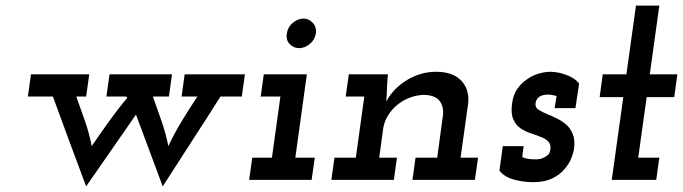

<svg xmlns="http://www.w3.org/2000/svg" viewBox="-20 -639 2426 682"><path d="M636 -375 625 -296H681Q652 -252 625.5 -208.5Q599 -165 578 -120Q569 -165 554 -208.5Q539 -252 523 -296H580L591 -375H369L358 -296H429L432 -291Q401 -255 362 -200.5Q323 -146 306 -120Q297 -165 282 -208.5Q267 -252 251 -296H286L297 -375H90L79 -296H168Q197 -216 226.5 -136.5Q256 -57 286 23L463 -232L558 23Q609 -57 660.5 -136Q712 -215 763 -296H839L850 -375Z M876 -79 865 0H1087L1098 -79H1029L1070 -375H917L906 -296H976L946 -79ZM999 -520Q995 -497 1009 -482.5Q1023 -468 1043 -468Q1062 -468 1080 -482.5Q1098 -497 1102 -520Q1105 -543 1091 -558Q1077 -573 1058 -573Q1038 -573 1020 -558Q1002 -543 999 -520Z M1456 -79 1445 0H1667L1678 -79H1616L1643 -272Q1648 -322 1618 -353Q1588 -384 1529 -384Q1475 -384 1427 -355.5Q1379 -327 1352 -279Q1354 -303 1354.5 -322.5Q1355 -342 1357 -366L1358 -375H1219L1208 -296H1274L1244 -79H1168L1157 0H1379L1390 -79H1327L1341 -182Q1345 -208 1359 -230Q1373 -252 1393 -268Q1413 -284 1438 -293Q1463 -302 1489 -302Q1527 -300 1541.5 -280.5Q1556 -261 1554 -234L1533 -79Z M1754 -33Q1771 -11 1804 -1.5Q1837 8 1874 8Q1914 8 1941 -5Q1968 -18 1984 -37Q2001 -56 2009 -76Q2017 -96 2019 -110Q2023 -141 2015 -161.5Q2007 -182 1992 -196Q1977 -209 1958.5 -218Q1940 -227 1923 -234Q1906 -241 1894 -248.5Q1882 -256 1882 -268Q1882 -277 1885.5 -283.5Q1889 -290 1895 -295Q1901 -299 1909 -301Q1917 -303 1927 -303Q1934 -303 1942 -301.5Q1950 -300 1957 -298L1950 -255H2024L2037 -342Q2028 -354 2014.5 -362Q2001 -370 1986 -375Q1972 -380 1958 -382Q1944 -384 1934 -384Q1917 -384 1895 -378Q1873 -372 1853 -358Q1833 -345 1818 -324Q1803 -303 1799 -272Q1794 -237 1803 -216Q1812 -195 1828 -184Q1845 -172 1865.5 -165.5Q1886 -159 1902 -152Q1919 -146 1928 -136Q1937 -126 1935 -109Q1934 -99 1930 -93Q1926 -87 1917 -82Q1909 -77 1901 -75Q1893 -73 1886 -73Q1869 -73 1857.5 -74.5Q1846 -76 1835 -81L1840 -120H1766Z M2239 -619 2205 -375H2121L2110 -294H2194L2153 0H2311L2322 -79H2247L2277 -294H2375L2386 -375H2288L2322 -619Z"/></svg>

Font: Josefin Slab Thin
Style: Bold Italic
Weight: 700
Italic angle: -12°
Version: Version 2.000